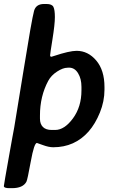

<svg xmlns="http://www.w3.org/2000/svg" viewBox="-27 -747 578 981"><path d="M236.8 -83H254.9Q302.2 -83 345.7 -142.1Q389.2 -201.2 389.2 -285.2V-303.2Q389.2 -344.7 371.8 -373Q354.5 -401.4 325.7 -401.4H321.3L317.4 -400.9Q294.9 -400.9 264.6 -381.3Q234.4 -361.8 219.2 -333.5Q177.2 -254.9 177.2 -157.2V-140.6Q177.2 -113.3 192.4 -98.1Q207.5 -83 236.8 -83ZM506.8 -302.2V-288.6Q506.8 -229.5 483.4 -171.9Q460 -114.3 425.8 -75.2Q354.5 5.4 245.1 5.4Q222.2 5.4 192.6 -5.6Q163.1 -16.6 161.6 -16.6Q147.5 -16.6 130.4 77.6Q113.3 171.9 107.9 181.6Q90.3 214.4 34.2 214.4H21Q-7.3 214.4 -7.3 203.6Q-7.3 198.2 20.5 42.5L35.2 -39.6Q40 -66.4 45.7 -96.2Q51.3 -126 93.3 -387.5Q135.3 -648.9 147 -691.4Q156.7 -726.6 197.8 -726.6H210.9Q238.8 -726.6 246.1 -711.4Q253.4 -696.3 253.4 -659.7Q253.4 -623 241.2 -547.1Q229 -471.2 229 -464.1Q229 -457 235.8 -457Q236.8 -457 248.5 -460.9Q327.6 -487.3 364.3 -487.3Q422.9 -487.3 464.8 -437.7Q506.8 -388.2 506.8 -302.2Z"/></svg>

Font: Averia Sans Libre
Style: Bold Italic
Weight: 700
Italic angle: -6.90001°
Version: Version 1.002